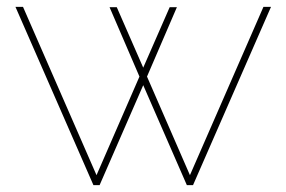

<svg xmlns="http://www.w3.org/2000/svg" viewBox="-20 -539 834 559"><path d="M747 -519H769L542 0H524L397 -291L270 0H252L25 -519H47L261 -29L386 -316L299 -518H320L397 -342L474 -518H495L408 -316L533 -29Z"/></svg>

Font: Raleway Thin Thin
Style: Regular
Weight: 250
Version: Version 4.026